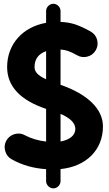

<svg xmlns="http://www.w3.org/2000/svg" viewBox="-20 -850 588 1039"><path d="M498.5 -578.6C508.8 -596.7 510.7 -615.2 505.4 -635.3C500 -654.8 488.3 -669.4 470.2 -679.7C438.5 -697.3 410.6 -710 386.2 -718.3C361.3 -726.1 335.4 -730.5 307.6 -731.4V-790.5C307.6 -811.5 289.6 -829.6 268.6 -829.6C248.5 -829.6 229.5 -811.5 229.5 -790.5V-726.6C103 -704.1 18.6 -611.3 18.6 -487.3C18.6 -383.3 88.9 -308.1 229.5 -260.7V-84C189 -88.4 148.4 -100.1 115.7 -117.7C98.1 -127.9 79.6 -129.9 59.6 -124.5C39.6 -118.7 24.4 -106.9 14.2 -88.9C4.4 -70.8 2.4 -52.2 8.3 -32.7C13.7 -12.7 25.4 2 43.5 12.2C100.1 43.9 161.6 61 229.5 65.4V130.4C229.5 151.4 248.5 169.4 268.6 169.4C289.6 169.4 307.6 151.4 307.6 130.4V64.9C445.8 51.3 537.1 -38.1 537.1 -166C537.1 -259.3 455.6 -339.8 307.6 -391.1V-582C337.4 -580.1 358.9 -572.3 397.5 -550.8C415.5 -540.5 434.1 -538.6 454.1 -543.9C473.6 -549.3 488.3 -561 498.5 -578.6ZM167 -487.3C167 -529.8 188 -558.6 229.5 -573.2V-420.9C184.1 -441.9 167 -461.4 167 -487.3ZM387.7 -152.3C387.7 -117.7 356.9 -92.8 307.6 -84.5V-233.9C360.8 -210.9 387.7 -183.6 387.7 -152.3Z"/></svg>

Font: Mikhak ExtraBold
Style: Regular
Weight: 800
Designer: Amin Abedi
Version: Version 3.2